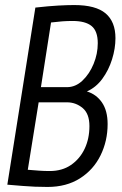

<svg xmlns="http://www.w3.org/2000/svg" viewBox="-20 -730 481 760"><path d="M9 1 120 -700Q174 -706 210.5 -708Q247 -710 274 -710Q359 -710 398 -677Q437 -644 437 -579Q437 -538 423.5 -495Q410 -452 385 -418Q360 -384 324 -368Q361 -357 383.5 -324.5Q406 -292 406 -239Q406 -172 378 -115Q350 -58 296.5 -24Q243 10 168 10Q141 10 118 9Q95 8 69.5 6Q44 4 9 1ZM142 -385H245Q279 -385 306.5 -411Q334 -437 350.5 -477Q367 -517 367 -559Q367 -607 342.5 -627Q318 -647 267 -647Q246 -647 226 -645.5Q206 -644 182 -641ZM133 -325 90 -58Q115 -56 134.5 -54.5Q154 -53 177 -53Q226 -53 261 -77Q296 -101 315 -141Q334 -181 334 -231Q334 -280 307 -302.5Q280 -325 245 -325Z"/></svg>

Font: Georama SemiCondensed
Style: Italic
Weight: 400
Width: 4
Italic angle: -9°
Designer: Jean-Baptiste Levee
Foundry: Production Type
Version: Version 1.000